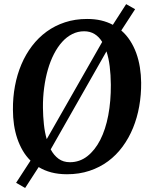

<svg xmlns="http://www.w3.org/2000/svg" viewBox="-20 -847 738 943"><path d="M129.9 -58.1Q107.9 -79.6 91.8 -107.2Q75.7 -134.8 64.9 -166.5Q54.2 -198.2 48.8 -234.1Q43.5 -270 43.5 -308.1Q43 -368.2 53.5 -424.6Q64 -481 85 -530.5Q106 -580.1 137.2 -621.1Q168.5 -662.1 209 -691.7Q249.5 -721.2 299.3 -737.5Q349.1 -753.9 407.7 -753.9Q445.3 -753.9 476.6 -746.6Q507.8 -739.3 534.2 -725.1L599.6 -826.7L643.6 -801.8L575.7 -697.3Q600.6 -675.8 618.9 -647.5Q637.2 -619.1 649.2 -586.2Q661.1 -553.2 667 -516.4Q672.9 -479.5 673.3 -440.9Q673.8 -381.3 663.8 -325Q653.8 -268.6 633.3 -218.5Q612.8 -168.5 582 -126.7Q551.3 -85 510.7 -54.9Q470.2 -24.9 419.7 -8.1Q369.1 8.8 309.1 8.8Q267.1 8.8 232.4 -0.2Q197.8 -9.3 169.9 -26.4L103.5 76.2L59.1 50.8ZM481.9 -641.1Q466.3 -666.5 444.3 -679.9Q422.4 -693.4 393.1 -693.4Q362.3 -693.4 335 -679.7Q307.6 -666 285.2 -641.1Q262.7 -616.2 244.9 -581.5Q227.1 -546.9 215.1 -505.1Q203.1 -463.4 196.8 -415.8Q190.4 -368.2 190.9 -317.4Q191.4 -275.4 195.6 -236.3Q199.7 -197.3 209.5 -163.6ZM229 -113.3Q244.6 -84 267.8 -67.1Q291 -50.3 323.2 -50.3Q371.1 -50.3 408.7 -79.6Q446.3 -108.9 472.4 -159.9Q498.5 -210.9 511.7 -280.5Q524.9 -350.1 524.4 -430.7Q523.9 -480 518.8 -521.2Q513.7 -562.5 502.9 -594.7Z"/></svg>

Font: Merriweather Bold
Style: Italic
Weight: 700
Italic angle: -7°
Designer: Eben Sorkin ( eben@eyebytes.com )
Foundry: Eben Sorkin ( eben@eyebytes.com )
Version: Version 1.5; ttfautohint (v0.97) -l 13 -r 13 -G 200 -x 24 -f